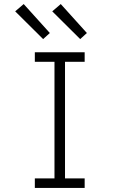

<svg xmlns="http://www.w3.org/2000/svg" viewBox="-20 -928 590 948"><path d="M152 0V-47H249V-623H152V-670H398V-623H301V-47H398V0ZM376 -735 238 -872 280 -908 409 -765ZM193 -735 55 -872 97 -908 226 -765Z"/></svg>

Font: Lode Dark
Style: Regular
Weight: 400
Monospace: yes
Designer: Belleve Invis
Foundry: Belleve Invis
Version: Version 29.2.0; ttfautohint (v1.8.3)